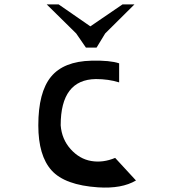

<svg xmlns="http://www.w3.org/2000/svg" viewBox="-20 -839 787 867"><path d="M368 -624 324 -688 191 -819H245L388 -720L533 -819H587L455 -688L416 -624ZM518 -553V-467Q470 -482 413 -482Q254 -480 254 -273Q259 -210 299 -165.5Q339 -121 392 -112Q445 -103 500 -126L594 -24Q530 14 423 7Q273 -3 213 -69.5Q153 -136 153 -273Q153 -422 210 -492Q267 -562 393 -565Q477 -567 518 -553Z"/></svg>

Font: OpenDyslexic
Style: Regular
Weight: 400
Designer: Abbie Gonzalez
Version: Version 0.920;hotconv 1.0.109;makeotfexe 2.5.65596